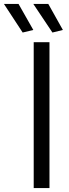

<svg xmlns="http://www.w3.org/2000/svg" viewBox="-93 -954 350 974"><path d="M78 -740H158V0H78ZM22 -789 -73 -934H1L76 -802ZM173 -789 76 -934H152L226 -802Z"/></svg>

Font: Encode Sans Condensed
Style: Regular
Weight: 400
Designer: Pablo Impallari, Andres Torresi
Foundry: Pablo Impallari, Andres Torresi
Version: Version 1.000; ttfautohint (v1.00) -l 8 -r 50 -G 200 -x 14 -